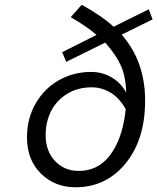

<svg xmlns="http://www.w3.org/2000/svg" viewBox="-20 -770 658 803"><path d="M295.9 13.2Q209 13.2 150.9 -44.2Q92.8 -101.6 92.8 -195.8Q92.8 -274.4 129.2 -337.4Q165.5 -400.4 226.8 -434.8Q288.1 -469.2 361.8 -469.2Q408.2 -469.2 447.3 -446Q486.3 -422.9 507.8 -382.8Q505.9 -451.7 484.4 -498Q462.9 -544.4 419.9 -591.8L256.8 -511.2L240.2 -551.8L383.8 -624Q344.7 -658.2 275.9 -698.2L321.8 -750Q405.8 -703.6 455.1 -658.2L602.1 -731L618.2 -689L488.8 -625Q586.9 -513.7 586.9 -349.1Q586.9 -186 505.1 -86.4Q423.3 13.2 295.9 13.2ZM309.1 -55.2Q385.3 -55.2 433.3 -112.5Q481.4 -169.9 499 -266.1Q502 -281.2 505.9 -313Q479.5 -360.4 442.4 -382.6Q405.3 -404.8 363.8 -404.8Q304.7 -404.8 260 -377Q215.3 -349.1 193.1 -304.2Q170.9 -259.3 170.9 -205.1Q170.9 -138.2 210 -96.7Q249 -55.2 309.1 -55.2Z"/></svg>

Font: Office Code Pro D Italic
Style: Regular
Weight: 400
Italic angle: -9°
Designer: Nathan Rutzky & Paul D. Hunt
Foundry: Adobe Systems Incorporated
Version: Version 1.004;PS 001.004;hotconv 1.0.70;makeotf.lib2.5.58329